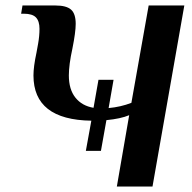

<svg xmlns="http://www.w3.org/2000/svg" viewBox="-20 -680 700 700"><path d="M652 -660 536 0H406L451 -260Q420 -247 368 -242L348 -130H293L313 -240Q102 -243 102 -405Q102 -437 113 -488Q114 -493 119 -521Q124 -549 124 -575Q124 -603 111 -616.5Q98 -630 67 -630H57L62 -660H182Q222 -660 239 -645Q256 -630 256 -593Q256 -563 244 -503Q231 -444 231 -405Q231 -354 255 -324Q279 -294 321 -287L339 -389H394L376 -286Q420 -290 459 -305L522 -660Z"/></svg>

Font: Philosopher
Style: Bold Italic
Weight: 700
Italic angle: -10°
Designer: Jovanny Lemonad
Foundry: Jovanny Lemonad
Version: Version 2.000